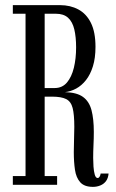

<svg xmlns="http://www.w3.org/2000/svg" viewBox="-20 -720 451 748"><path d="M342 8Q308.5 8 292.5 -10Q276.5 -28 272 -58.8Q267.5 -89.5 267.5 -127.5Q267.5 -153 268.5 -178.8Q269.5 -204.5 269.5 -225.5Q269.5 -274 263 -299.2Q256.5 -324.5 237.8 -334Q219 -343.5 182.5 -343.5H154V-34H202.5V0H30V-34H79.5V-666.5H30V-700H214Q254 -700 285.2 -683.2Q316.5 -666.5 334.2 -630.8Q352 -595 352 -537.5Q352 -494 342 -461.8Q332 -429.5 315 -408Q298 -386.5 276.8 -375Q255.5 -363.5 233 -361Q279 -360 303.2 -342.5Q327.5 -325 336.5 -290.8Q345.5 -256.5 345.5 -206Q345.5 -180.5 344.2 -154.5Q343 -128.5 343 -104.5Q343 -89 344.2 -70.8Q345.5 -52.5 349.2 -39.5Q353 -26.5 360.5 -26.5Q365 -26.5 368.2 -32Q371.5 -37.5 372 -44H403Q401.5 -26 393.2 -14.8Q385 -3.5 371.5 2.2Q358 8 342 8ZM154 -377H193Q222.5 -377 240.8 -398.5Q259 -420 267.8 -456Q276.5 -492 276.5 -535.5Q276.5 -576 269.5 -605.5Q262.5 -635 245.2 -650.8Q228 -666.5 197.5 -666.5H154Z"/></svg>

Font: Imbue Thin
Style: Regular
Weight: 400
Version: Version 1.102